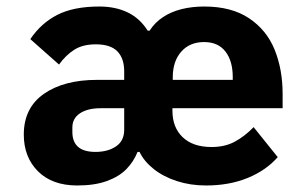

<svg xmlns="http://www.w3.org/2000/svg" viewBox="-20 -557 940 589"><path d="M758 -167 832 -75Q796 -34 739.5 -11Q683 12 612 12Q564 12 522.5 -1.5Q481 -15 451.5 -38.5Q422 -62 408 -91H402Q390 -61 367.5 -38Q345 -15 307.5 -1.5Q270 12 217 12Q140 12 96.5 -31.5Q53 -75 53 -144Q53 -226 114.5 -269Q176 -312 278 -312H361V-338Q361 -378 340 -399.5Q319 -421 274 -421Q234 -421 208 -404.5Q182 -388 161 -359L73 -437Q106 -486 156 -511.5Q206 -537 285 -537Q334 -537 371.5 -519Q409 -501 433 -463H439Q455 -488 480 -504.5Q505 -521 537 -529Q569 -537 607 -537Q690 -537 744 -501Q798 -465 822.5 -404.5Q847 -344 847 -269V-225H509V-217Q509 -166 540.5 -136Q572 -106 629 -106Q670 -106 700.5 -122.5Q731 -139 758 -167ZM202 -166V-152Q202 -122 219.5 -106.5Q237 -91 273 -91Q311 -91 336 -108Q361 -125 361 -159V-225H289Q249 -225 225.5 -209.5Q202 -194 202 -166ZM694 -321Q694 -370 671.5 -399Q649 -428 606 -428Q562 -428 536 -398.5Q510 -369 510 -320V-312H694Z"/></svg>

Font: iA Writer Quattro V
Style: Regular
Weight: 400
Designer: Mike Abbink, Paul van der Laan, Pieter van Rosmalen, Oliver Reichenstein
Foundry: Information Architects Inc.
Version: Version 2.000